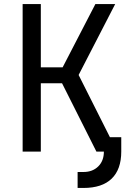

<svg xmlns="http://www.w3.org/2000/svg" viewBox="-20 -750 640 950"><path d="M92 0V-730H182V-417H290L452 -730H550L369 -379L524 -71H580V0Q580 88 532.5 134Q485 180 393 180H364V101H393Q438 101 466 73.5Q494 46 494 0H457L287 -338H182V0Z"/></svg>

Font: NKDuy Mono
Style: Regular
Weight: 400
Monospace: yes
Designer: NKDuy
Foundry: NKDuy
Version: Version 2.251; ttfautohint (v1.8.4.7-5d5b)